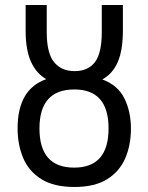

<svg xmlns="http://www.w3.org/2000/svg" viewBox="-20 -734 590 764"><path d="M276 10Q194 10 144 -21.5Q94 -53 72 -106Q50 -159 50 -223Q50 -379 164 -419Q124 -442 103 -489Q82 -536 82 -612V-714H166V-606Q166 -523 195 -487Q224 -451 277 -451Q330 -451 357.5 -486.5Q385 -522 385 -607V-714H469V-613Q469 -534 448.5 -487Q428 -440 387 -418Q449 -395 475 -342.5Q501 -290 501 -222Q501 -157 478.5 -104.5Q456 -52 406.5 -21Q357 10 276 10ZM275 -67Q412 -67 412 -223Q412 -378 276 -378Q137 -378 137 -223Q137 -67 275 -67Z"/></svg>

Font: Noto Sans ExtraCondensed
Style: Regular
Weight: 400
Width: 2
Designer: Monotype Design Team
Foundry: Monotype Imaging Inc.
Version: Version 2.013; ttfautohint (v1.8.4.7-5d5b)